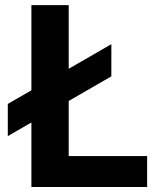

<svg xmlns="http://www.w3.org/2000/svg" viewBox="-20 -748 645 768"><path d="M105.6 0V-727.5H254.8V-123.7H568.5V0ZM11.2 -203.6V-332.3L425.4 -571.3V-442.6Z"/></svg>

Font: Adwaita Sans
Style: Regular
Weight: 400
Designer: Rasmus Andersson
Foundry: rsms
Version: Version 4.001;git-9221beed3